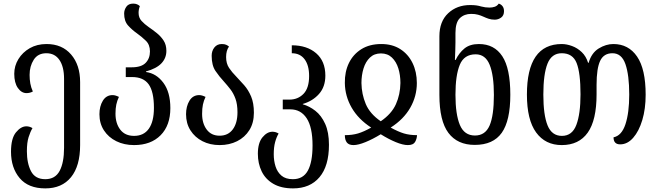

<svg xmlns="http://www.w3.org/2000/svg" viewBox="-20 -792 3644 1064"><path d="M231 252Q137 252 89 195Q41 138 41 49Q41 -25 68.5 -58.5Q96 -92 126 -92Q144 -92 160 -82Q148 -62 138.5 -32Q129 -2 129 46Q129 113 152 157Q175 201 231 201Q286 201 310.5 155Q335 109 335 27V-355Q335 -422 309.5 -459.5Q284 -497 237 -497Q190 -497 167 -461Q144 -425 144 -377Q144 -352 148 -329.5Q152 -307 162 -285Q146 -276 127 -276Q99 -276 79 -304.5Q59 -333 59 -383Q59 -427 82 -464.5Q105 -502 145 -525Q185 -548 238 -548Q324 -548 374 -490Q424 -432 424 -337V12Q424 128 373.5 190Q323 252 231 252Z M723 12Q668 12 624.5 -9.5Q581 -31 556 -69.5Q531 -108 531 -159Q531 -203 550 -234Q569 -265 604 -265Q619 -265 639 -255Q629 -234 624.5 -212.5Q620 -191 620 -162Q620 -108 646.5 -73.5Q673 -39 723 -39Q777 -39 805 -79Q833 -119 833 -194Q833 -284 804 -324.5Q775 -365 712 -365H677V-419H710Q763 -419 787 -443.5Q811 -468 811 -507Q811 -544 788.5 -566Q766 -588 738 -608Q711 -627 689.5 -651Q668 -675 668 -717Q668 -737 680 -754.5Q692 -772 718 -772Q731 -772 740 -768Q749 -764 755 -758Q748 -740 748 -721Q748 -694 764.5 -676Q781 -658 804 -642Q826 -627 848.5 -609Q871 -591 886.5 -567.5Q902 -544 902 -510Q902 -470 874.5 -441Q847 -412 789 -396V-393Q847 -385 885.5 -333Q924 -281 924 -193Q924 -97 870 -42.5Q816 12 723 12Z M1197 12Q1144 12 1102 -9.5Q1060 -31 1035.5 -69.5Q1011 -108 1011 -159Q1011 -203 1030 -234Q1049 -265 1084 -265Q1099 -265 1119 -255Q1109 -234 1104.5 -212.5Q1100 -191 1100 -161Q1100 -108 1125.5 -74Q1151 -40 1197 -40Q1244 -40 1270 -75Q1296 -110 1296 -170Q1296 -214 1285 -244.5Q1274 -275 1256.5 -297.5Q1239 -320 1221 -340Q1195 -368 1174 -399Q1153 -430 1153 -483Q1153 -510 1168 -529Q1183 -548 1209 -548Q1224 -548 1233 -544Q1242 -540 1249 -534Q1233 -512 1233 -476Q1233 -440 1249.5 -415.5Q1266 -391 1288 -369Q1310 -346 1333 -320Q1356 -294 1371.5 -257.5Q1387 -221 1387 -167Q1387 -111 1362 -71Q1337 -31 1294 -9.5Q1251 12 1197 12Z M1604 252Q1538 252 1494.5 226.5Q1451 201 1430 157.5Q1409 114 1409 60Q1409 0 1434.5 -31Q1460 -62 1490 -62Q1508 -62 1524 -52Q1512 -32 1504.5 -4Q1497 24 1497 63Q1497 99 1507 130.5Q1517 162 1540 181.5Q1563 201 1603 201Q1660 201 1686 153.5Q1712 106 1712 14Q1712 -87 1679.5 -136.5Q1647 -186 1589 -186H1547V-240H1584Q1631 -240 1662 -272Q1693 -304 1693 -371Q1693 -430 1668 -463.5Q1643 -497 1597 -497V-541Q1681 -541 1732 -497Q1783 -453 1783 -373Q1783 -311 1748 -271.5Q1713 -232 1658 -216V-214Q1694 -204 1727.5 -178Q1761 -152 1782 -105.5Q1803 -59 1803 10Q1803 128 1750.5 190Q1698 252 1604 252Z M1939 12Q1913 12 1902 -2.5Q1891 -17 1891 -43Q1932 -43 1964 -52.5Q1996 -62 2037 -85Q1966 -131 1929 -195Q1892 -259 1891 -332Q1890 -394 1913.5 -442.5Q1937 -491 1982.5 -519.5Q2028 -548 2093 -548Q2154 -548 2198 -520Q2242 -492 2266 -443Q2290 -394 2290 -332Q2290 -259 2253.5 -195Q2217 -131 2145 -85Q2187 -62 2218.5 -52.5Q2250 -43 2291 -43Q2290 -22 2280 -5Q2270 12 2240 12Q2213 12 2173 -4.5Q2133 -21 2090 -48Q2046 -21 2005.5 -4.5Q1965 12 1939 12ZM2090 -120Q2150 -161 2174 -214.5Q2198 -268 2199 -332Q2199 -376 2187.5 -413Q2176 -450 2152 -473Q2128 -496 2091 -496Q2054 -496 2030 -473Q2006 -450 1994.5 -412.5Q1983 -375 1983 -332Q1984 -270 2007 -215.5Q2030 -161 2090 -120Z M2611 11Q2515 11 2465 -55.5Q2415 -122 2415 -266V-591Q2415 -673 2463.5 -718.5Q2512 -764 2585 -764Q2606 -764 2620 -762Q2634 -760 2647 -756Q2669 -750 2693 -750Q2708 -750 2721.5 -754.5Q2735 -759 2744 -772Q2757 -768 2765 -757.5Q2773 -747 2773 -730Q2773 -706 2757 -694.5Q2741 -683 2722 -683Q2703 -683 2688 -688Q2673 -693 2658 -700Q2645 -706 2629 -710.5Q2613 -715 2591 -715Q2553 -715 2528.5 -691.5Q2504 -668 2504 -609V-557Q2504 -538 2503 -511Q2502 -484 2501 -460H2505Q2524 -499 2554 -523.5Q2584 -548 2634 -548Q2719 -548 2763.5 -480.5Q2808 -413 2808 -267Q2808 -123 2760.5 -56Q2713 11 2611 11ZM2612 -41Q2669 -41 2693 -96Q2717 -151 2717 -266Q2717 -375 2693.5 -433Q2670 -491 2616 -491Q2552 -491 2528 -433Q2504 -375 2504 -267Q2504 -158 2528.5 -99.5Q2553 -41 2612 -41Z M3093 12Q3002 12 2951 -58Q2900 -128 2900 -268Q2900 -548 3093 -548Q3120 -548 3150 -537Q3180 -526 3204 -503Q3228 -480 3239 -444H3242Q3258 -499 3298 -523.5Q3338 -548 3379 -548Q3463 -548 3510.5 -478.5Q3558 -409 3558 -267Q3558 -189 3539.5 -127Q3521 -65 3489 -28.5Q3457 8 3417 8Q3380 8 3380 -31Q3425 -40 3446 -103.5Q3467 -167 3467 -268Q3467 -376 3446 -436.5Q3425 -497 3374 -497Q3326 -497 3306 -455Q3286 -413 3286 -322V-269Q3286 -126 3237 -57Q3188 12 3093 12ZM3094 -39Q3151 -39 3174 -100Q3197 -161 3197 -269Q3197 -388 3175.5 -442.5Q3154 -497 3093 -497Q3037 -497 3014 -439Q2991 -381 2991 -268Q2991 -155 3014.5 -97Q3038 -39 3094 -39Z"/></svg>

Font: Noto Serif Georgian Condensed
Style: Regular
Weight: 400
Width: 3
Designer: Monotype Design Team, Akaki Razmadze
Foundry: Google LLC
Version: Version 2.003; ttfautohint (v1.8.4.7-5d5b)